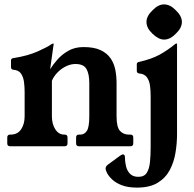

<svg xmlns="http://www.w3.org/2000/svg" viewBox="-20 -665 880 873"><path d="M26 0Q13 0 13 -13V-40Q13 -53 26 -53H28Q60 -53 76 -77Q92 -101 92 -136V-247Q92 -271 89 -293Q86 -315 75.5 -330.5Q65 -346 40 -348Q30 -349 30 -360V-390Q30 -400 42 -401Q106 -411 151 -431Q196 -451 214 -464Q219 -467 221 -467H222Q224 -467 224 -465L208 -350Q220 -370 240.5 -393.5Q261 -417 290.5 -434Q320 -451 360 -451Q408 -451 437.5 -437Q467 -423 483 -399.5Q499 -376 504.5 -346.5Q510 -317 510 -287V-136Q510 -87 525.5 -70Q541 -53 566 -53H573Q586 -53 586 -40V-13Q586 0 573 0H339Q326 0 326 -13V-40Q326 -53 339 -53H345Q364 -53 375 -70Q386 -87 386 -136V-287Q386 -329 373 -351.5Q360 -374 323 -374Q301 -374 279 -363Q257 -352 240.5 -334.5Q224 -317 216 -298V-136Q216 -101 231.5 -77Q247 -53 272 -53H274Q287 -53 287 -40V-13Q287 0 274 0ZM785 -55Q785 -14 778 29Q771 72 752 108Q733 144 697 166Q661 188 603 188Q562 188 534.5 177.5Q507 167 490.5 151.5Q474 136 467 122Q460 108 460 102Q460 97 462.5 92.5Q465 88 470 84L526 43Q535 37 538 37Q548 37 548 49Q548 70 553 91Q558 112 571.5 125.5Q585 139 609 139Q636 139 647.5 120.5Q659 102 662 71Q665 40 665 4V-229Q665 -254 662 -276Q659 -298 648 -313.5Q637 -329 613 -331Q602 -332 602 -343V-373Q602 -378 605 -380.5Q608 -383 615 -384Q670 -397 705 -416Q740 -435 777 -465Q780 -467 782 -467H783Q785 -467 785 -465ZM725.8 -645Q754 -645 779.8 -617.8Q807 -592 807 -565Q807 -538 779.8 -512.2Q754 -485 726.1 -485Q700.9 -485 673 -512Q646 -537.3 646 -565.3Q646 -592 673.2 -617.8Q699 -645 725.8 -645Z"/></svg>

Font: Young Serif Light
Style: Regular
Weight: 300
Designer: Bastien Sozeau
Foundry: NBR — Bastien Sozeau
Version: Version 5.001